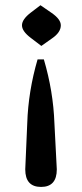

<svg xmlns="http://www.w3.org/2000/svg" viewBox="-20 -657 320 746"><path d="M126 -426.3H150.4Q187 -302.2 191.4 -178.7L200.7 1Q200.7 69.3 139.6 69.3Q78.1 69.3 78.1 1L85.9 -178.7Q89.8 -302.2 126 -426.3ZM140.6 -478.5 99.6 -509.8Q65.4 -535.6 65.4 -558.6Q65.4 -582 100.1 -608.4L137.2 -636.7L181.2 -606.4Q216.3 -582 216.3 -558.6Q216.3 -531.2 182.1 -507.8Z"/></svg>

Font: ALMAS
Style: Bold
Weight: 700
Designer: ALMAS Font/ by Husham Jawad Kadhim, derived from the Bainsely font by/ Paul James MIller
Foundry: High-Logic / Made with FontCreator
Version: Version 1.411;September 19, 2021;FontCreator 14.0.0.2814 32-